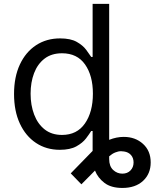

<svg xmlns="http://www.w3.org/2000/svg" viewBox="-20 -747 783 972"><path d="M599.4 204.5Q542.3 204.5 508.7 178.8Q475.1 153.1 460.9 116.5L392 186.1L338.1 130.7L448.9 17V-83.8H441.8Q432.5 -68.9 415.5 -46.3Q398.4 -23.8 366.8 -6.2Q335.2 11.4 282.7 11.4Q214.5 11.4 162.3 -23.3Q110.1 -57.9 80.6 -121.3Q51.1 -184.7 51.1 -271.3Q51.1 -357.2 80.6 -420.5Q110.1 -483.7 162.6 -518.1Q215.2 -552.6 284.1 -552.6Q337.4 -552.6 368.4 -535Q399.5 -517.4 416 -495.2Q432.5 -473 441.8 -458.8H448.9V-727.3H532.7V-39.1Q570 -54 606.5 -54Q665.1 -54 704 -18.6Q742.9 16.7 742.9 75.3Q742.9 132.8 704.2 168.7Q665.5 204.5 599.4 204.5ZM294 -63.9Q369.7 -63.9 410 -122Q450.3 -180 450.3 -272.7Q450.3 -364.3 410.5 -420.8Q370.7 -477.3 294 -477.3Q240.8 -477.3 205.4 -450.1Q170.1 -422.9 152.5 -376.6Q134.9 -330.3 134.9 -272.7Q134.9 -214.5 152.9 -167.1Q170.8 -119.7 206.1 -91.8Q241.5 -63.9 294 -63.9ZM599.4 132.1Q625 132.1 640.6 115.9Q656.2 99.8 656.2 75.3Q656.2 52.9 643.3 38Q630.3 23.1 608 19.9Q600.1 18.5 592.7 18.5Q578.8 18.5 563.2 24.9Q547.6 31.2 532.7 44.4V58.2Q532.7 94.5 552.7 113.3Q572.8 132.1 599.4 132.1Z"/></svg>

Font: Linik Sans
Style: Regular
Weight: 400
Designer: Rasmus Andersson (font), Marc Monis (original base), Kil Hyung-jin (Pretendard portions), Cristiano Sobral (main changes
Foundry: rsms
Version: Version 3.018;May 31, 2022;FontCreator 14.0.0.2814 64-bit; t